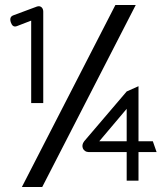

<svg xmlns="http://www.w3.org/2000/svg" viewBox="-20 -672 663 764"><path d="M603.1 -67 588.1 -110H531.1V-329L484.1 -308L315.1 -110C299.1 -90 312.1 -67 332.1 -67H484.1V47H531.1V-67ZM484.1 -239V-110H375.1ZM104.1 -262H152.1V-626C152.1 -640 142.1 -651 127.1 -646L33.1 -611C22.1 -607 18.1 -598 23.1 -583C27.1 -572 33.1 -563 47.1 -568L104.1 -590ZM148.1 72 520.1 -652H439.1L67.1 72Z"/></svg>

Font: Charger
Style: Regular
Weight: 400
Designer: Jasper
Foundry: Cannot Into Space Fonts
Version: Version 0.98